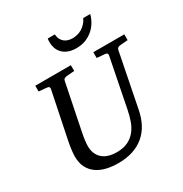

<svg xmlns="http://www.w3.org/2000/svg" viewBox="-204 -1044 1156 1214"><g transform="rotate(-30 374.5 -437.0)"><path d="M690.9 -624Q682.1 -623 675.3 -618.4Q668.5 -613.8 667 -604L589.8 -213.9Q579.6 -159.7 557.1 -116.9Q534.7 -74.2 499.8 -44.7Q464.8 -15.1 417.7 0.5Q370.6 16.1 311 16.1Q264.6 16.1 224.9 6.6Q185.1 -2.9 155.3 -23.9Q125.5 -44.9 108.6 -78.1Q91.8 -111.3 91.8 -159.2Q91.8 -174.3 95 -201.7Q98.1 -229 105 -264.2L174.8 -604Q176.3 -612.3 172.4 -617.7Q168.5 -623 154.8 -624L99.1 -628.9V-670.9H358.9V-628.9L299.8 -624Q291 -623 284.2 -618.4Q277.3 -613.8 275.9 -604L207 -264.2Q201.2 -234.9 198.5 -211.7Q195.8 -188.5 195.8 -174.8Q195.8 -143.1 205.8 -119.6Q215.8 -96.2 234.1 -80.3Q252.4 -64.5 278.6 -56.6Q304.7 -48.8 336.9 -48.8Q385.7 -48.8 418.7 -65.2Q451.7 -81.5 473.6 -108.9Q495.6 -136.2 508.3 -172.6Q521 -209 528.8 -249L599.1 -604Q600.6 -612.3 596.7 -617.7Q592.8 -623 579.1 -624L522.9 -628.9V-670.9H749V-628.9ZM626.5 -890.1Q620.6 -864.7 606.2 -839.1Q591.8 -813.5 569.1 -792.7Q546.4 -772 515.4 -759Q484.4 -746.1 444.8 -746.1Q409.2 -746.1 384.3 -756.3Q359.4 -766.6 344 -783.2Q328.6 -799.8 321.5 -820.8Q314.5 -841.8 314.5 -863.3Q314.5 -869.1 314.9 -876Q315.4 -882.8 316.4 -890.1H368.7Q369.6 -868.2 377.7 -853.3Q385.7 -838.4 397.9 -829.3Q410.2 -820.3 425 -816.4Q439.9 -812.5 454.6 -812.5Q469.7 -812.5 487.1 -816.4Q504.4 -820.3 520.8 -829.6Q537.1 -838.9 551.5 -853.8Q565.9 -868.7 575.7 -890.1Z"/></g></svg>

Font: Charis SIL Eur
Style: Italic
Weight: 400
Italic angle: -11°
Foundry: SIL International
Version: Version 5.000